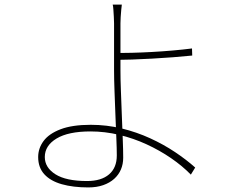

<svg xmlns="http://www.w3.org/2000/svg" viewBox="-20 -789 1040 840"><path d="M513 -769Q512 -762 510.5 -746.5Q509 -731 508 -714.5Q507 -698 507 -687Q507 -655 507 -599Q507 -543 507 -483Q507 -443 509 -391Q511 -339 513 -284.5Q515 -230 517 -181.5Q519 -133 519 -99Q519 -71 509 -47.5Q499 -24 479.5 -6.5Q460 11 431.5 21Q403 31 366 31Q300 31 250.5 17Q201 3 174 -26.5Q147 -56 147 -102Q147 -140 170.5 -172Q194 -204 245 -223.5Q296 -243 377 -243Q447 -243 512.5 -227Q578 -211 637 -184Q696 -157 746 -123.5Q796 -90 834 -56L815 -25Q778 -63 728.5 -97Q679 -131 621.5 -157.5Q564 -184 501.5 -199Q439 -214 376 -214Q279 -214 227.5 -183Q176 -152 176 -102Q176 -56 222.5 -26.5Q269 3 361 3Q423 3 457 -26Q491 -55 491 -109Q491 -138 489 -184.5Q487 -231 485 -284.5Q483 -338 481 -390Q479 -442 479 -483Q479 -511 479 -550.5Q479 -590 479 -628Q479 -666 479 -687Q479 -699 478 -715.5Q477 -732 476 -747.5Q475 -763 473 -769ZM486 -557Q515 -557 556 -558Q597 -559 643 -561.5Q689 -564 735 -568Q781 -572 820 -577L821 -546Q782 -542 736.5 -538.5Q691 -535 645 -532.5Q599 -530 557.5 -528.5Q516 -527 486 -527Z"/></svg>

Font: Noto Sans SC Thin Thin
Style: Regular
Weight: 250
Version: Version 2.004-H2;hotconv 1.0.118;makeotfexe 2.5.65603